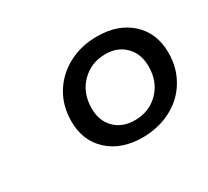

<svg xmlns="http://www.w3.org/2000/svg" viewBox="-77 -890 598 551"><g transform="rotate(-30 222.0 -614.5)"><path d="M444 -630Q444 -580 420 -540Q396 -500 353.5 -478Q311 -456 259 -456Q189 -456 146.5 -495Q104 -534 104 -598Q104 -649 128 -688.5Q152 -728 194 -750.5Q236 -773 289 -773Q359 -773 401.5 -734Q444 -695 444 -630ZM173 -601Q173 -560 198 -535Q223 -510 264 -510Q312 -510 343.5 -542Q375 -574 375 -625Q375 -666 350 -691.5Q325 -717 285 -717Q237 -717 205 -684.5Q173 -652 173 -601Z"/></g></svg>

Font: Gontserrat
Style: Italic
Weight: 400
Italic angle: -11.3°
Designer: Julieta Ulanovsky
Foundry: Julieta Ulanovsky
Version: Version 6.001